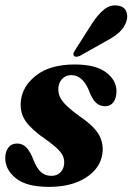

<svg xmlns="http://www.w3.org/2000/svg" viewBox="-24 -702 505 731"><path d="M172 -32.5Q194 -32.5 207.2 -47Q220.5 -61.5 220.5 -83.5Q221 -104.5 206.2 -123.2Q191.5 -142 150.5 -171Q97.5 -207.5 74.8 -239Q52 -270.5 55 -313.5Q59.5 -372.5 113.2 -414.5Q167 -456.5 260.5 -456.5Q339 -456.5 378.8 -427.2Q418.5 -398 419.5 -356.5Q419.5 -328 407.8 -312.8Q396 -297.5 376.5 -297.5Q356 -297.5 341.2 -311Q326.5 -324.5 313.5 -360Q289.5 -416 247.5 -416Q225.5 -416 211.8 -400.8Q198 -385.5 198 -362Q197.5 -339 213.8 -317Q230 -295 279 -259.5Q336.5 -220 354 -186.5Q371.5 -153 365.5 -114.5Q356.5 -59.5 302 -25Q247.5 9.5 162.5 9.5Q77 9.5 36.5 -23.2Q-4 -56 -4 -99.5Q-4 -124.5 7.8 -140Q19.5 -155.5 41 -155.5Q63 -155.5 77.5 -139.5Q92 -123.5 104.5 -90.5Q118 -58 133.8 -45.2Q149.5 -32.5 172 -32.5ZM326.5 -612.5Q348.5 -646.5 371.8 -665.5Q395 -684.5 422 -681Q448 -678.5 456.2 -659.5Q464.5 -640.5 457 -620Q448.5 -595.5 429 -578.2Q409.5 -561 380 -545.5L279.5 -489Q273 -486 266.5 -486Q260 -486 257 -490.5Q254 -495.5 256.5 -501.5Q259 -507.5 264 -514.5Z"/></svg>

Font: Fraunces 144pt Soft
Style: Bold Italic
Weight: 700
Italic angle: -16°
Version: Version 1.000;[b76b70a41]